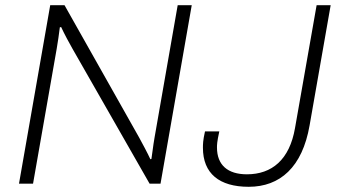

<svg xmlns="http://www.w3.org/2000/svg" viewBox="-20 -706 1309 738"><path d="M53 0H107L198 -519C202 -543 207 -575 210 -601L215 -602C226 -578 249 -535 259 -518L555 0H597L717 -686H663L574 -177C568 -143 566 -119 562 -95L558 -94C547 -118 526 -157 515 -177L228 -686H173ZM936 12C1056 12 1142 -63 1170 -224L1251 -686H1197L1114 -214C1093 -92 1025 -36 929 -36C855 -36 814 -72 814 -139C814 -149 814 -160 823 -201H768C760 -166 760 -151 760 -138C760 -39 823 12 936 12Z"/></svg>

Font: Archivo Thin
Style: Italic
Weight: 100
Italic angle: -10°
Designer: Hector Gatti
Foundry: Omnibus-Type
Version: Version 2.001